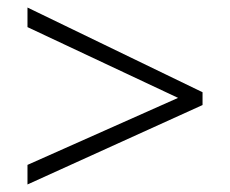

<svg xmlns="http://www.w3.org/2000/svg" viewBox="-20 -617 611 510"><path d="M53 -179 453 -357 53 -545V-597L518 -372V-338L53 -127Z"/></svg>

Font: Noto Sans Symbols Light
Style: Regular
Weight: 300
Version: Version 2.002